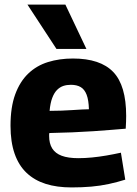

<svg xmlns="http://www.w3.org/2000/svg" viewBox="-20 -810 599 840"><path d="M293 10Q229 10 180 -5.5Q131 -21 96.5 -53.5Q62 -86 44 -137.5Q26 -189 26 -260Q26 -341 46.5 -397Q67 -453 103.5 -488Q140 -523 190 -538.5Q240 -554 299 -554Q419 -554 475.5 -495Q532 -436 532 -303Q532 -293 531.5 -277.5Q531 -262 530 -247Q505 -245 469 -242Q433 -239 389 -236Q345 -233 296 -231Q247 -229 196 -228Q195 -225 195 -222Q195 -219 195 -215Q195 -182 208.5 -160.5Q222 -139 250 -128.5Q278 -118 323 -118Q351 -118 382 -121Q413 -124 445 -129.5Q477 -135 509 -142L528 -24Q493 -13 456 -5Q419 3 379 6.5Q339 10 293 10ZM197 -325Q223 -325 249 -326Q275 -327 298 -328.5Q321 -330 339 -331Q357 -332 369 -332Q368 -372 359 -395.5Q350 -419 333 -429Q316 -439 290 -439Q272 -439 257 -434Q242 -429 229.5 -416.5Q217 -404 208.5 -381.5Q200 -359 197 -325ZM227 -596 100 -790H266L358 -596Z"/></svg>

Font: Georama ExtraCondensed Thin
Style: Bold
Weight: 700
Version: Version 1.001